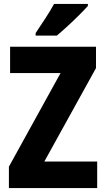

<svg xmlns="http://www.w3.org/2000/svg" viewBox="-20 -950 534 970"><path d="M471 0H25V-108L286 -581H31V-714H465V-606L204 -134H471ZM424 -920Q408 -902 380.5 -874.5Q353 -847 322.5 -819Q292 -791 267 -770H160V-783Q185 -820 210 -858.5Q235 -897 253 -930H424Z"/></svg>

Font: Noto Sans Lao Condensed ExtraBold
Style: Regular
Weight: 800
Width: 3
Designer: Monotype Design Team
Foundry: Monotype Imaging Inc.
Version: Version 2.003; ttfautohint (v1.8.4.7-5d5b)